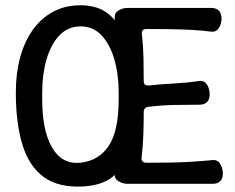

<svg xmlns="http://www.w3.org/2000/svg" viewBox="-20 -697 890 728"><path d="M295 10Q203 15 147 -25Q91 -65 65.5 -147Q40 -229 40 -347Q40 -419 56.5 -479.5Q73 -540 104.5 -584Q136 -628 181.5 -652.5Q227 -677 285 -677Q343 -677 381 -651.5Q419 -626 440.5 -580.5Q462 -535 471 -475.5Q480 -416 480 -347Q480 -258 474 -192.5Q468 -127 449 -83.5Q430 -40 393.5 -17Q357 6 295 10ZM140 -320Q140 -202 177.5 -137.5Q215 -73 285 -80Q356 -88 393 -145Q430 -202 430 -320V-347Q430 -415 413.5 -472Q397 -529 365 -563Q333 -597 285 -597Q238 -597 205.5 -563Q173 -529 156.5 -472Q140 -415 140 -347ZM820 -626Q820 -607 810 -591Q800 -575 781 -577Q742 -582 700.5 -584Q659 -586 617 -586.5Q575 -587 535 -587Q525 -587 521 -582Q517 -577 518 -567Q523 -524 524 -478.5Q525 -433 525 -390Q525 -380 530 -376Q535 -372 545 -373Q593 -378 641 -380.5Q689 -383 736 -390Q749 -392 757.5 -384.5Q766 -377 770.5 -365Q775 -353 775 -339Q775 -320 765 -310Q755 -300 736 -300Q688 -300 639.5 -299Q591 -298 543 -292Q534 -291 529.5 -286Q525 -281 525 -272Q525 -228 523.5 -186Q522 -144 517 -100Q516 -90 520.5 -85Q525 -80 535 -80Q577 -80 619 -80.5Q661 -81 703 -83.5Q745 -86 786 -90Q805 -92 815 -75.5Q825 -59 825 -39Q825 -20 815 -10Q805 0 786 0H464Q445 0 429 -10Q413 -20 415 -39Q425 -137 428.5 -235Q432 -333 428.5 -431.5Q425 -530 415 -628Q413 -647 429 -657Q445 -667 464 -667H781Q800 -667 810 -656.5Q820 -646 820 -626Z"/></svg>

Font: Winky Sans
Style: Regular
Weight: 400
Designer: Simon Atzbach
Foundry: typofactur
Version: Version 1.205